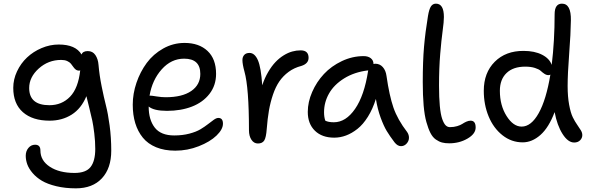

<svg xmlns="http://www.w3.org/2000/svg" viewBox="-20 -780 3269 1060"><path d="M398.9 259.8Q339.4 259.8 290.8 248Q242.2 236.3 211.4 218Q180.7 199.7 159.9 175.3Q139.2 150.9 130.6 127.2Q122.1 103.5 122.1 80.1Q122.1 54.2 137 36.6Q151.9 19 173.8 19Q203.1 19 203.1 50.8Q203.1 106.4 255.1 140.6Q307.1 174.8 391.1 174.8Q454.6 174.8 480.2 141.8Q505.9 108.9 505.9 42Q505.9 0 500.5 -43.9Q495.1 -87.9 489.7 -113.3Q484.4 -138.7 472.7 -185.5Q460.9 -232.4 457 -249Q428.7 -180.7 375.7 -147.2Q322.8 -113.8 253.9 -113.8Q159.7 -113.8 106.4 -160.6Q53.2 -207.5 53.2 -294.9Q53.2 -341.8 74 -386Q94.7 -430.2 129.2 -462.6Q163.6 -495.1 209.7 -514.6Q255.9 -534.2 304.2 -534.2Q397.9 -534.2 430.2 -479Q437 -498 464.8 -498Q491.7 -498 506.6 -476.1Q521.5 -454.1 523.9 -421.9Q528.8 -364.3 541.3 -302.7Q553.7 -241.2 564.9 -197.5Q576.2 -153.8 585.2 -87.2Q594.2 -20.5 594.2 51.8Q594.2 148.9 542.7 204.3Q491.2 259.8 398.9 259.8ZM141.1 -293.9Q141.1 -199.2 252.9 -199.2Q321.3 -199.2 366.7 -246.1Q412.1 -293 422.9 -392.1Q420.9 -390.1 417 -390.1Q405.8 -390.1 397.9 -396.2Q390.1 -402.3 384.3 -411.1Q378.4 -419.9 371.3 -428.5Q364.3 -437 350.8 -443.1Q337.4 -449.2 317.9 -449.2Q246.6 -449.2 193.8 -401.6Q141.1 -354 141.1 -293.9Z M947.8 51.8Q887.7 51.8 842 33Q796.4 14.2 768.6 -20Q740.7 -54.2 726.8 -99.9Q712.9 -145.5 712.9 -202.1Q712.9 -262.7 733.4 -323Q753.9 -383.3 790 -432.4Q826.2 -481.4 881.1 -512.2Q936 -543 999 -543Q1078.6 -543 1125.7 -498.8Q1172.9 -454.6 1172.9 -372.1Q1172.9 -308.6 1136.5 -261.7Q1100.1 -214.8 1039.3 -191.4Q978.5 -168 901.9 -168Q829.6 -168 800.8 -191.9Q800.8 -118.7 834.5 -75.4Q868.2 -32.2 941.9 -32.2Q987.3 -32.2 1025.4 -42.2Q1063.5 -52.2 1086.9 -66.4Q1110.4 -80.6 1128.4 -94.7Q1146.5 -108.9 1160.6 -118.9Q1174.8 -128.9 1185.5 -128.9Q1210.9 -128.9 1210.9 -97.2Q1210.9 -65.9 1175.3 -31.5Q1139.6 2.9 1077.4 27.3Q1015.1 51.8 947.8 51.8ZM810.5 -252Q817.4 -252 844.5 -247.6Q871.6 -243.2 895 -243.2Q985.8 -243.2 1035.9 -277.6Q1085.9 -312 1085.9 -372.1Q1085.9 -456.1 996.6 -456.1Q925.3 -456.1 872.8 -397.2Q820.3 -338.4 805.7 -252Z M1403.8 12.2Q1381.8 12.2 1368.2 -8.3Q1354.5 -28.8 1354.5 -61Q1354.5 -295.9 1329.6 -384.8Q1318.4 -425.8 1318.4 -448.2Q1318.4 -465.8 1328.4 -476.8Q1338.4 -487.8 1357.4 -487.8Q1386.2 -487.8 1403.8 -447.8Q1421.4 -407.7 1427.7 -309.1Q1441.4 -350.1 1460.7 -382.8Q1480 -415.5 1501 -437.5Q1522 -459.5 1546.1 -474.4Q1570.3 -489.3 1593.3 -495.6Q1616.2 -502 1639.6 -502Q1683.6 -502 1683.6 -460.9Q1683.6 -428.7 1643.6 -416Q1604 -405.8 1573.5 -383.3Q1543 -360.8 1522.2 -330.6Q1501.5 -300.3 1487.1 -257.8Q1472.7 -215.3 1464.8 -170.2Q1457 -125 1452.6 -67.9Q1449.2 -20.5 1438.7 -4.2Q1428.2 12.2 1403.8 12.2Z M1825.2 -20Q1757.8 -20 1718.5 -58.3Q1679.2 -96.7 1679.2 -162.1Q1679.2 -216.8 1703.4 -272.2Q1727.5 -327.6 1768.3 -371.3Q1809.1 -415 1867.2 -442.6Q1925.3 -470.2 1987.8 -470.2Q2012.2 -470.2 2027.1 -458.5Q2042 -446.8 2042 -426.8Q2046.4 -428.2 2051.8 -428.2Q2076.7 -428.2 2093.3 -409.7Q2109.9 -391.1 2113.8 -360.8Q2129.4 -252 2152.1 -186Q2174.8 -120.1 2228 -50.8Q2238.3 -35.6 2237.8 -18.3Q2237.3 -1 2224.6 12.9Q2211.9 26.9 2193.8 26.9Q2174.8 26.9 2158.2 5.9Q2131.3 -29.8 2115 -56.9Q2098.6 -84 2081.5 -130.4Q2064.5 -176.8 2055.2 -233.9Q2037.6 -177.7 2011 -135.3Q1984.4 -92.8 1953.4 -68.4Q1922.4 -43.9 1890.4 -32Q1858.4 -20 1825.2 -20ZM1769 -160.2Q1769 -133.8 1775.9 -113.8Q1793 -105 1823.2 -105Q1889.2 -105 1940.2 -178.7Q1991.2 -252.4 2012.2 -388.2L2013.2 -391.1H2009.8Q1935.5 -381.8 1879.9 -347.2Q1824.2 -312.5 1796.6 -263.9Q1769 -215.3 1769 -160.2Z M2460 11.2Q2437.5 11.2 2420.7 6.8Q2403.8 2.4 2386.2 -9.8Q2368.7 -22 2356.4 -45.9Q2344.2 -69.8 2334 -106.2Q2323.7 -142.6 2318.8 -198.2Q2314 -253.9 2314 -327.1Q2314 -441.4 2321 -522.2Q2328.1 -603 2342.8 -691.9Q2349.1 -729.5 2359.1 -744.6Q2369.1 -759.8 2386.7 -759.8Q2430.7 -759.8 2430.7 -686Q2430.7 -659.7 2423.8 -610.4Q2417 -561 2410.4 -482.7Q2403.8 -404.3 2403.8 -307.1Q2403.8 -240.7 2408.2 -194.8Q2412.6 -148.9 2421.1 -124Q2429.7 -99.1 2439.9 -88.6Q2450.2 -78.1 2463.9 -78.1Q2485.8 -78.1 2504.2 -83.7Q2522.5 -89.4 2532.2 -95.9Q2542 -102.5 2554.4 -108.2Q2566.9 -113.8 2578.1 -113.8Q2606 -113.8 2606 -76.2Q2606 -41 2561 -14.9Q2516.1 11.2 2460 11.2Z M2865.7 5.9Q2803.7 5.9 2754.2 -33.2Q2704.6 -72.3 2677.7 -137.2Q2650.9 -202.1 2650.9 -278.8Q2650.9 -378.4 2711.4 -439Q2772 -499.5 2870.6 -499Q2931.2 -499 2972.4 -478Q3013.7 -457 3025.9 -421.9Q3042 -554.2 3042 -701.2Q3042 -759.8 3082.5 -759.8Q3133.3 -759.8 3131.8 -668Q3130.9 -594.7 3122.3 -482.9Q3113.8 -371.1 3113.8 -305.2Q3113.8 -246.6 3122.1 -201.7Q3130.4 -156.7 3142.3 -132.6Q3154.3 -108.4 3166.3 -91.6Q3178.2 -74.7 3186.5 -61Q3194.8 -47.4 3194.8 -34.2Q3194.8 -17.6 3182.6 -5.4Q3170.4 6.8 3149.9 6.8Q3115.7 6.8 3085.7 -40.5Q3055.7 -87.9 3042 -161.1Q3009.8 -75.7 2963.6 -34.9Q2917.5 5.9 2865.7 5.9ZM2739.7 -278.8Q2739.7 -198.2 2776.6 -139.6Q2813.5 -81.1 2859.9 -81.1Q2912.6 -81.1 2954.1 -155.3Q2995.6 -229.5 3018.6 -368.2Q3014.2 -365.2 3007.8 -365.2Q2996.6 -365.2 2985.6 -372.6Q2974.6 -379.9 2965.3 -388.7Q2956.1 -397.5 2933.6 -404.8Q2911.1 -412.1 2879.9 -412.1Q2813 -412.1 2776.4 -376.7Q2739.7 -341.3 2739.7 -278.8Z"/></svg>

Font: Shantell Sans Irregular
Style: Regular
Weight: 400
Designer: Stephen Nixon, Anya Danilova, Shantell Martin
Foundry: Arrow Type
Version: Version 1.006;[9816181b4]